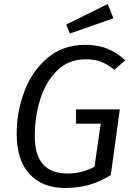

<svg xmlns="http://www.w3.org/2000/svg" viewBox="-20 -923 663 955"><path d="M603 -623 549 -576Q514 -604 482 -616Q450 -628 406 -628Q320 -628 263 -571Q206 -514 179.5 -427Q153 -340 153 -248Q153 -151 194 -105.5Q235 -60 315 -60Q389 -60 450 -94L481 -308H358V-379H576L531 -52Q480 -20 425 -4Q370 12 304 12Q191 12 127 -57Q63 -126 63 -259Q63 -365 100.5 -466.5Q138 -568 215 -634Q292 -700 405 -700Q467 -700 514.5 -680.5Q562 -661 603 -623ZM544 -832 327 -756 310 -801 516 -903Z"/></svg>

Font: Fira Sans Book
Style: Italic
Weight: 350
Italic angle: -8°
Designer: bBox Type GmbH & Carrois Corporate GbR & Edenspiekermann AG
Foundry: bBox Type GmbH & Carrois Corporate GbR & Edenspiekermann AG
Version: Version 4.301